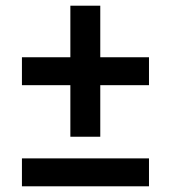

<svg xmlns="http://www.w3.org/2000/svg" viewBox="-20 -646 600 674"><path d="M227 -626H332V-166H227ZM503 -445V-347H57V-445ZM503 -90V8H57V-90Z"/></svg>

Font: Roboto Serif 20pt SemiBold
Style: Regular
Weight: 600
Version: Version 1.008